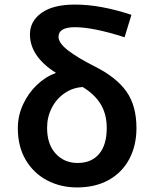

<svg xmlns="http://www.w3.org/2000/svg" viewBox="-20 -807 671 840"><path d="M58 -246Q58 -301 81 -350.5Q104 -400 142 -436Q180 -472 225 -488Q111 -560 111 -657Q111 -714 161.5 -750.5Q212 -787 308 -787Q420 -787 555 -742L525 -644Q388 -688 308 -688Q236 -688 236 -646Q236 -619 277 -587Q318 -555 397 -515Q490 -468 533.5 -406Q577 -344 577 -247Q577 -170 545.5 -111Q514 -52 455.5 -19.5Q397 13 317 13Q245 13 186 -18Q127 -49 92.5 -107.5Q58 -166 58 -246ZM320 -94Q380 -94 413.5 -133.5Q447 -173 447 -247Q447 -308 420 -352Q393 -396 339 -428L341 -426Q299 -424 263 -399.5Q227 -375 206.5 -335Q186 -295 186 -248Q186 -176 223.5 -135Q261 -94 320 -94Z"/></svg>

Font: Nebula Sans Semibold
Style: Regular
Weight: 600
Designer: Paul D. Hunt for Adobe (as Source Sans)
Foundry: Nebula Entertainment & Broadcasting LLC
Version: Version 1.010